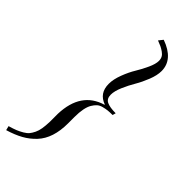

<svg xmlns="http://www.w3.org/2000/svg" viewBox="-301 -774 1014 1014"><g transform="rotate(45 206.0 -267.0)"><path d="M-8 172Q20 164 37 157Q54 150 71 140Q88 130 97 119Q106 108 114 91.5Q122 75 125.5 53.5Q129 32 130 2V-59Q136 -226 270 -266L271 -268Q208 -290 208 -360Q208 -394 224 -436Q240 -478 259 -509Q278 -540 294 -575Q310 -610 310 -633Q310 -648 304 -659Q298 -670 285 -679Q272 -688 260.5 -693.5Q249 -699 230 -706L249 -730Q358 -691 358 -605Q358 -573 342 -532.5Q326 -492 307 -460Q288 -428 272 -391Q256 -354 256 -327Q256 -297 278 -286.5Q300 -276 344 -276L339 -258Q318 -258 304 -256.5Q290 -255 272.5 -250.5Q255 -246 244 -236Q233 -226 223.5 -210Q214 -194 209 -168.5Q204 -143 204 -109V-61Q204 -5 190 38Q176 81 148 111Q120 141 84 161Q48 181 -2 196Z"/></g></svg>

Font: Old Standard TT
Style: Italic
Weight: 400
Italic angle: -15.2°
Designer: Alexey Kryukov <alexios@thessalonica.org.ru>
Version: Version 2.2